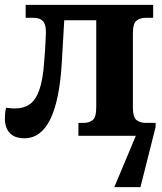

<svg xmlns="http://www.w3.org/2000/svg" viewBox="-20 -556 665 786"><path d="M80 10Q40 10 20 -11.5Q0 -33 0 -71Q0 -81 1 -92Q2 -103 5 -115Q25 -112 42 -112Q77 -112 101.5 -129Q126 -146 141 -188Q156 -230 161 -305Q163 -326 164.5 -352Q166 -378 167 -398.5Q168 -419 168 -424Q168 -457 155.5 -470Q143 -483 117 -483H85V-536H607V-483H575Q555 -483 539.5 -472Q524 -461 524 -418V-118Q524 -75 539.5 -64Q555 -53 575 -53H617V-36L555 210H448L536 0H301V-53H323Q344 -53 359 -64Q374 -75 374 -118V-473H243L233 -300Q215 10 80 10Z"/></svg>

Font: Noto Serif
Style: Bold
Weight: 700
Designer: Monotype Design Team
Foundry: Monotype Imaging Inc.
Version: Version 2.014